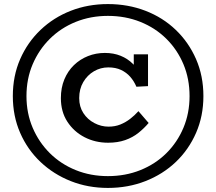

<svg xmlns="http://www.w3.org/2000/svg" viewBox="-20 -720 1062 943"><path d="M510 203Q412 203 327.5 169.5Q243 136 179 75.5Q115 15 79 -67.5Q43 -150 43 -248Q43 -347 79 -429.5Q115 -512 179 -573Q243 -634 327.5 -667Q412 -700 510 -700Q609 -700 694.5 -667Q780 -634 843.5 -573Q907 -512 943 -429.5Q979 -347 979 -248Q979 -150 943 -67.5Q907 15 843.5 75.5Q780 136 694.5 169.5Q609 203 510 203ZM510 145Q596 145 669.5 115.5Q743 86 797 32.5Q851 -21 881 -92.5Q911 -164 911 -248Q911 -333 881 -404.5Q851 -476 797 -529.5Q743 -583 669.5 -612.5Q596 -642 510 -642Q425 -642 352 -612.5Q279 -583 225 -529.5Q171 -476 140.5 -404.5Q110 -333 110 -248Q110 -164 140.5 -92.5Q171 -21 225 32.5Q279 86 352 115.5Q425 145 510 145ZM511 -19Q448 -19 395.5 -46Q343 -73 311 -122Q279 -171 279 -238Q279 -289 296 -330Q313 -371 343 -400Q373 -429 412 -444.5Q451 -460 495 -460Q538 -460 572.5 -446Q607 -432 632 -407Q635 -404 637 -402V-453H707V-297L650 -294Q638 -322 619.5 -343Q601 -364 574.5 -376.5Q548 -389 512 -389Q474 -389 441.5 -370Q409 -351 389 -317Q369 -283 369 -238Q369 -196 389.5 -164.5Q410 -133 443.5 -115.5Q477 -98 513 -98Q545 -98 571 -108.5Q597 -119 619 -136Q641 -153 660 -174L710 -116Q688 -90 660 -67.5Q632 -45 595 -32Q558 -19 511 -19Z"/></svg>

Font: BioRhyme ExtraBold Medium
Style: Regular
Weight: 500
Version: Version 1.600;gftools[0.9.33]